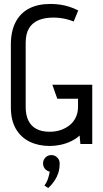

<svg xmlns="http://www.w3.org/2000/svg" viewBox="-20 -729 519 972"><path d="M205 210 224 223Q229 219 238 209Q247 199 257.5 183.5Q268 168 275 147Q282 126 282 98Q282 80 269.5 68Q257 56 240 56Q222 56 210 68.5Q198 81 198 98Q198 114 207.5 125.5Q217 137 232 140Q229 156 223.5 174Q218 192 205 210ZM353 -620 376 -676Q355 -687 332 -694.5Q309 -702 285 -705.5Q261 -709 235 -709Q171 -709 126.5 -685.5Q82 -662 58.5 -616Q35 -570 35 -504V-186Q35 -120 60.5 -76.5Q86 -33 130.5 -11.5Q175 10 232 10Q259 10 287 4Q315 -2 340 -14Q365 -26 383 -43L387 0H447V-300H245L270 -229H375V-187Q375 -159 364 -135.5Q353 -112 333.5 -96Q314 -80 288 -71Q262 -62 231 -62Q191 -62 164 -76.5Q137 -91 123.5 -119Q110 -147 110 -187V-512Q110 -558 127 -586Q144 -614 175.5 -627Q207 -640 250 -640Q267 -640 284 -638Q301 -636 318.5 -631.5Q336 -627 353 -620Z"/></svg>

Font: Advent Pro Medium
Style: Regular
Weight: 500
Designer: VivaRado, Andreas Kalpakidis
Foundry: VivaRado, Andreas Kalpakidis
Version: Version 3.000